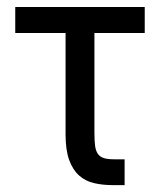

<svg xmlns="http://www.w3.org/2000/svg" viewBox="-20 -539 476 559"><path d="M170.9 -442.9H24.4V-518.6H401.4V-442.9H254.9V-153.8Q254.9 -129.9 256.8 -114.7Q258.8 -99.6 265.1 -90.8Q271.5 -82 282.7 -78.6Q293.9 -75.2 312.5 -75.2H342.8V0H308.6Q278.8 0 253.7 -5.9Q228.5 -11.7 210.2 -28.1Q191.9 -44.4 181.4 -73.2Q170.9 -102.1 170.9 -147.5Z"/></svg>

Font: Arian AMU
Style: Regular
Weight: 400
Designer: Ruben Hakobyan (Tarumian)
Foundry: Ruben Hakobyan (Tarumian)
Version: Version 4.003